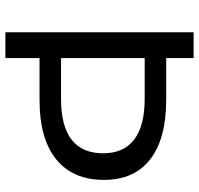

<svg xmlns="http://www.w3.org/2000/svg" viewBox="-33 -707 740 714"><g transform="rotate(90 337.0 -350.0)"><path d="M649 -367Q649 -251 572.5 -189Q496 -127 352 -127H196V0H100V-700H196V-598H352Q496 -598 572.5 -538.5Q649 -479 649 -367ZM550 -364Q550 -440 499 -479Q448 -518 348 -518H196V-207H348Q550 -207 550 -364Z"/></g></svg>

Font: Montserrat arm2
Style: Regular
Weight: 400
Designer: Julieta Ulanovsky
Foundry: Julieta Ulanovsky
Version: Version 6.000